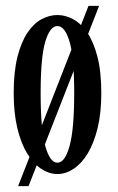

<svg xmlns="http://www.w3.org/2000/svg" viewBox="-20 -580 400 652"><path d="M41.5 52 280.5 -560H316.5L77 52ZM175 11Q146.5 11 119.8 -6.8Q93 -24.5 72 -59.2Q51 -94 38.8 -145.2Q26.5 -196.5 26.5 -263.5Q26.5 -337 39.5 -387.8Q52.5 -438.5 73.8 -469.8Q95 -501 121.5 -515Q148 -529 175 -529Q201.5 -529 228 -515Q254.5 -501 276 -469.8Q297.5 -438.5 310.8 -387.8Q324 -337 324 -263.5Q324 -196.5 311.5 -145.2Q299 -94 278 -59.2Q257 -24.5 230.2 -6.8Q203.5 11 175 11ZM175 -27.5Q200.5 -27.5 216.2 -84Q232 -140.5 232 -263.5Q232 -385.5 216.2 -438.5Q200.5 -491.5 175 -491.5Q149.5 -491.5 133.8 -438.5Q118 -385.5 118 -263.5Q118 -140.5 133.8 -84Q149.5 -27.5 175 -27.5Z"/></svg>

Font: Imbue Thin 10pt Medium
Style: Regular
Weight: 500
Version: Version 1.102